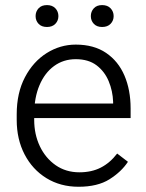

<svg xmlns="http://www.w3.org/2000/svg" viewBox="-20 -710 561 740"><path d="M282.7 9.8Q212.9 9.8 158.9 -23.4Q105 -56.6 74.7 -115Q44.4 -173.3 44.4 -248V-269.5Q44.4 -352.1 76.2 -412.4Q107.9 -472.7 159.9 -505.4Q211.9 -538.1 272 -538.1Q341.8 -538.1 388.9 -506.1Q436 -474.1 459.7 -418.7Q483.4 -363.3 483.4 -292V-254.9H85V-311H416V-317.4Q414.6 -359.4 398.9 -397Q383.3 -434.6 352.1 -458.3Q320.8 -481.9 272 -481.9Q224.6 -481.9 188.5 -455.6Q152.3 -429.2 132.1 -381.3Q111.8 -333.5 111.8 -269.5V-248Q111.8 -192.4 133.5 -146.5Q155.3 -100.6 194.6 -73.2Q233.9 -45.9 286.1 -45.9Q333 -45.9 368.4 -64Q403.8 -82 431.6 -118.2L473.1 -86.4Q447.8 -47.9 401.9 -19Q356 9.8 282.7 9.8ZM373.5 -606Q353 -606 341.6 -618.2Q330.1 -630.4 330.1 -647.9Q330.1 -665.5 341.6 -678Q353 -690.4 373.5 -690.4Q394.5 -690.4 406.2 -678Q418 -665.5 418 -647.9Q418 -630.4 406.2 -618.2Q394.5 -606 373.5 -606ZM161.1 -606Q140.1 -606 128.7 -618.2Q117.2 -630.4 117.2 -647.9Q117.2 -665.5 128.7 -678Q140.1 -690.4 161.1 -690.4Q181.6 -690.4 193.4 -678Q205.1 -665.5 205.1 -647.9Q205.1 -630.4 193.4 -618.2Q181.6 -606 161.1 -606Z"/></svg>

Font: Heebo Light
Style: Regular
Weight: 300
Designer: Oded Ezer
Foundry: Ezer Type House
Version: Version 3.100